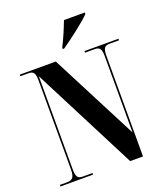

<svg xmlns="http://www.w3.org/2000/svg" viewBox="-165 -1041 989 1152"><g transform="rotate(-20 329.5 -465.5)"><path d="M315 -780V-770H324C381 -809 481 -886 514 -921V-931H381C364 -886 338 -823 315 -780ZM20 0H228V-10H165C133 -10 124 -25 124 -76V-666L465 0H547V-638C547 -689 556 -704 590 -704H650V-714H433V-704H495C527 -704 537 -690 537 -642V-157L250 -714H20V-704H71C104 -704 114 -690 114 -642V-76C114 -25 102 -10 64 -10H20Z"/></g></svg>

Font: Noto Serif Display ExtraCondensed ExtraBold
Style: Regular
Weight: 800
Width: 2
Designer: Monotype Design Team
Foundry: Monotype Imaging Inc.
Version: Version 2.009